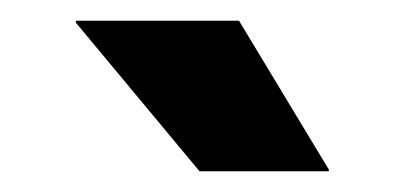

<svg xmlns="http://www.w3.org/2000/svg" viewBox="-20 -707 384 187"><path d="M212.8 -686.8 300.3 -541.8V-540.2H174.3L53.9 -684.9V-686.8Z"/></svg>

Font: Anek Odia Medium
Style: Regular
Weight: 500
Designer: Yesha Goshar & Mahesh Sahu (Odia), Yesha Goshar (Latin)
Foundry: Ek Type
Version: Version 1.003